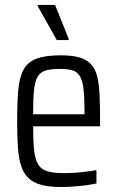

<svg xmlns="http://www.w3.org/2000/svg" viewBox="-20 -739 468 767"><path d="M225.5 8Q176.7 8 144.6 -0.6Q112.5 -9.2 93.2 -28Q73.8 -46.8 64.1 -77.3Q54.4 -107.9 51.4 -151.6Q48.5 -195.3 48.5 -254Q48.5 -328.5 53 -379.5Q57.6 -430.5 74.2 -461Q90.7 -491.5 126 -504.7Q161.3 -518 222.3 -518Q268.5 -518 297.7 -509.4Q326.8 -500.8 343.8 -482.2Q360.9 -463.7 368.4 -433.1Q375.9 -402.6 377.8 -358.4Q379.8 -314.2 379.8 -255.5V-234.3H112.3Q112.3 -175.3 116.3 -138.5Q120.3 -101.7 132.7 -81.8Q145.1 -61.9 170.1 -54.6Q195.1 -47.4 237.2 -47.4Q257.1 -47.4 278.6 -48.8Q300.2 -50.3 322.6 -53Q345.1 -55.7 365.3 -59.2V-6.1Q349.8 -2.5 326.3 0.7Q302.7 4 276.7 6Q250.6 8 225.5 8ZM317.6 -262V-292.2Q317.6 -350.2 313.5 -384.4Q309.4 -418.6 298.6 -435.7Q287.8 -452.8 268.9 -458.3Q249.9 -463.7 219.8 -463.7Q184.1 -463.7 162.5 -457.3Q140.8 -450.9 130 -432.2Q119.2 -413.4 115.7 -377.6Q112.3 -341.8 112.3 -282.6H337.3ZM206.9 -579 130.8 -714.2V-719.2H200L254.3 -584V-579Z"/></svg>

Font: Saira Thin Condensed
Style: Regular
Weight: 100
Width: 3
Version: Version 1.101